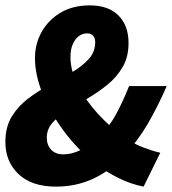

<svg xmlns="http://www.w3.org/2000/svg" viewBox="-20 -682 640 714"><path d="M188 12Q98 12 49 -34.5Q0 -81 0 -154Q0 -210 24 -249Q48 -288 86 -316.5Q124 -345 167 -368Q210 -391 248 -413.5Q286 -436 310 -462.5Q334 -489 334 -525Q334 -541 326 -549.5Q318 -558 304 -558Q287 -558 273 -547.5Q259 -537 250.5 -517.5Q242 -498 242 -470Q242 -418 270.5 -363Q299 -308 344.5 -258.5Q390 -209 440 -173Q475 -148 512 -134Q549 -120 576 -114L514 12Q467 3 419.5 -20.5Q372 -44 329 -78Q267 -128 217.5 -194.5Q168 -261 139 -332Q110 -403 110 -466Q110 -519 135 -563.5Q160 -608 205.5 -635Q251 -662 314 -662Q383 -662 420.5 -624.5Q458 -587 458 -522Q458 -470 436 -432.5Q414 -395 379.5 -367Q345 -339 306 -316Q267 -293 232.5 -272Q198 -251 176 -226.5Q154 -202 154 -170Q154 -143 170 -125.5Q186 -108 216 -108Q246 -108 277.5 -123Q309 -138 342 -168Q385 -208 411.5 -257Q438 -306 460 -362H600Q567 -286 529.5 -221.5Q492 -157 437 -98Q387 -45 324.5 -16.5Q262 12 188 12Z"/></svg>

Font: Source Code Pro ExtraLight Black
Style: Italic
Weight: 900
Italic angle: -11°
Monospace: yes
Version: Version 1.016;hotconv 1.0.116;makeotfexe 2.5.65601